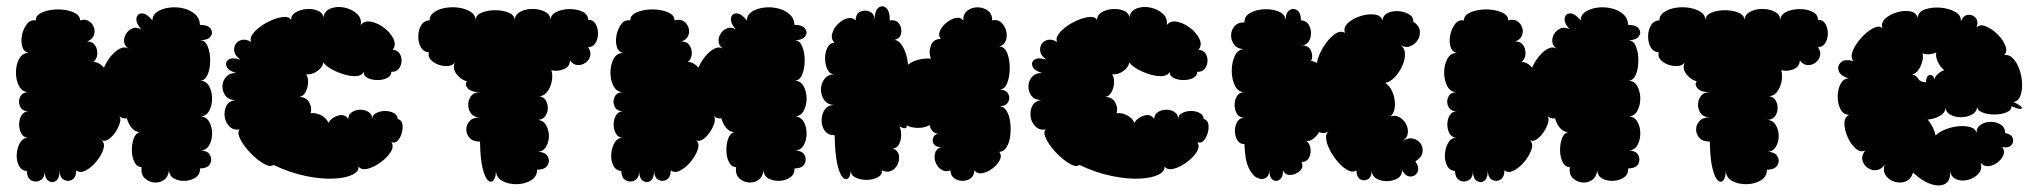

<svg xmlns="http://www.w3.org/2000/svg" viewBox="-20 -559 6383 602"><path d="M607 -481Q632 -481 640.5 -469Q649 -457 640.5 -445Q632 -433 607 -433Q623 -433 631 -414Q639 -395 639 -369.5Q639 -344 631 -325Q623 -306 607 -306Q626 -306 635.5 -289Q645 -272 645 -250Q645 -228 635.5 -211Q626 -194 607 -194Q626 -194 635.5 -178Q645 -162 645 -140.5Q645 -119 635.5 -103Q626 -87 607 -87Q631 -87 638.5 -73Q646 -59 638.5 -45Q631 -31 607 -31Q608 -13 594 -3Q580 7 560.5 8Q541 9 526 1Q511 -7 510 -25Q507 -3 493 6Q479 15 462 13Q445 11 433 -1Q421 -13 424 -35Q410 -35 402 -50Q394 -65 393.5 -86Q393 -107 399 -124Q405 -141 418 -145Q404 -145 393 -158Q382 -171 378 -188Q362 -186 354 -196Q360 -187 355.5 -172.5Q351 -158 341 -143.5Q331 -129 319 -121.5Q307 -114 298 -120Q310 -110 304 -91Q298 -72 282.5 -53Q267 -34 249 -24.5Q231 -15 219 -25Q219 -3 206 4.5Q193 12 180 4.5Q167 -3 167 -25Q167 0 155.5 8Q144 16 132 8Q120 0 120 -25Q121 -2 107 6Q93 14 79 7Q65 0 64 -23Q47 -24 39 -40Q31 -56 32.5 -76.5Q34 -97 43.5 -112.5Q53 -128 70 -127Q55 -127 47.5 -139.5Q40 -152 40 -168.5Q40 -185 47.5 -197.5Q55 -210 70 -210Q50 -210 43 -225Q36 -240 43 -255Q50 -270 70 -270Q50 -270 40 -288.5Q30 -307 30 -331.5Q30 -356 40 -374.5Q50 -393 70 -393Q54 -397 49.5 -414Q45 -431 49.5 -451Q54 -471 65 -484.5Q76 -498 92 -495Q92 -509 106 -517Q120 -525 141 -528Q162 -531 182.5 -528Q203 -525 217 -517Q231 -509 231 -495Q247 -500 258.5 -493Q270 -486 274.5 -473Q279 -460 274 -447.5Q269 -435 253 -429Q270 -429 278 -417Q286 -405 285 -389.5Q284 -374 273 -365Q291 -364 306 -347Q314 -366 327.5 -382.5Q341 -399 356 -406.5Q371 -414 384 -406Q370 -415 369 -428.5Q368 -442 376 -454Q384 -466 396.5 -470.5Q409 -475 423 -467Q405 -488 408 -502.5Q411 -517 425.5 -517Q440 -517 458 -495Q458 -512 473 -522Q488 -532 510 -535Q532 -538 554 -533Q576 -528 591 -515Q606 -502 607 -481Z M837 -42Q829 -35 814 -42Q799 -49 781.5 -64Q764 -79 750 -97Q736 -115 730 -130.5Q724 -146 732 -153Q712 -150 699.5 -162.5Q687 -175 684.5 -193Q682 -211 689.5 -226.5Q697 -242 717 -245Q696 -246 686.5 -259.5Q677 -273 677.5 -289.5Q678 -306 689.5 -318.5Q701 -331 721 -330Q696 -337 690.5 -350.5Q685 -364 696.5 -372Q708 -380 734 -372Q718 -383 715 -396Q712 -409 718.5 -420Q725 -431 738.5 -434Q752 -437 768 -427Q762 -437 771 -450.5Q780 -464 797.5 -476.5Q815 -489 835 -497Q855 -505 871 -506Q887 -507 893 -496Q892 -511 906.5 -520Q921 -529 941 -530.5Q961 -532 976.5 -525.5Q992 -519 994 -505Q998 -526 1018 -533Q1038 -540 1061 -535Q1084 -530 1099.5 -515.5Q1115 -501 1111 -480Q1122 -495 1143 -491Q1164 -487 1184 -472Q1204 -457 1213.5 -437.5Q1223 -418 1211 -403Q1226 -402 1233 -391Q1240 -380 1239 -366.5Q1238 -353 1230 -343Q1222 -333 1207 -334Q1207 -321 1194 -314.5Q1181 -308 1163.5 -308Q1146 -308 1133 -314.5Q1120 -321 1120 -334Q1115 -322 1098.5 -320.5Q1082 -319 1061 -325Q1040 -331 1021.5 -341Q1003 -351 994 -363Q991 -347 974 -335.5Q957 -324 940 -326Q947 -315 946 -299Q945 -283 938 -270Q931 -257 918 -255Q940 -255 949.5 -238Q959 -221 954 -204Q971 -206 987 -197.5Q1003 -189 1010 -174Q1019 -190 1039.5 -196.5Q1060 -203 1072 -186Q1072 -200 1083.5 -207.5Q1095 -215 1110 -215Q1125 -215 1136 -207.5Q1147 -200 1147 -186Q1147 -198 1159.5 -204.5Q1172 -211 1187.5 -211Q1203 -211 1215 -204.5Q1227 -198 1227 -186Q1239 -183 1241.5 -170.5Q1244 -158 1240 -143Q1236 -128 1227.5 -118.5Q1219 -109 1207 -113Q1216 -100 1205 -82.5Q1194 -65 1173.5 -50Q1153 -35 1133 -30Q1113 -25 1104 -37Q1106 -22 1085.5 -11.5Q1065 -1 1027 1Q989 3 939.5 -7Q890 -17 837 -42Z M1485 -115Q1463 -115 1452.5 -126.5Q1442 -138 1442 -153Q1442 -168 1452.5 -179.5Q1463 -191 1485 -191Q1466 -191 1457 -203Q1448 -215 1448 -230.5Q1448 -246 1457 -258Q1466 -270 1485 -270Q1457 -270 1446.5 -282Q1436 -294 1444 -304Q1425 -309 1411.5 -326.5Q1398 -344 1406 -363Q1399 -353 1384 -352Q1369 -351 1354 -356.5Q1339 -362 1330 -372.5Q1321 -383 1325 -395Q1308 -396 1299.5 -411Q1291 -426 1291.5 -446Q1292 -466 1301 -480.5Q1310 -495 1327 -495Q1327 -511 1341.5 -521Q1356 -531 1377.5 -534.5Q1399 -538 1420.5 -534.5Q1442 -531 1456.5 -521.5Q1471 -512 1471 -495Q1471 -511 1489.5 -519Q1508 -527 1532.5 -527Q1557 -527 1575.5 -519Q1594 -511 1594 -495Q1594 -513 1611 -522Q1628 -531 1650 -531Q1672 -531 1689 -522Q1706 -513 1706 -495Q1706 -512 1723.5 -521Q1741 -530 1764.5 -530.5Q1788 -531 1806 -522.5Q1824 -514 1824 -497Q1840 -497 1847.5 -484Q1855 -471 1855 -454Q1855 -437 1847 -424Q1839 -411 1824 -411Q1834 -397 1830.5 -383.5Q1827 -370 1815.5 -362Q1804 -354 1790.5 -355Q1777 -356 1767 -370Q1767 -350 1747.5 -342Q1728 -334 1709 -339Q1714 -321 1709.5 -301.5Q1705 -282 1694 -269Q1683 -256 1667 -258Q1683 -257 1690.5 -245.5Q1698 -234 1697.5 -219Q1697 -204 1688.5 -193.5Q1680 -183 1664 -183Q1682 -183 1691.5 -167.5Q1701 -152 1701 -132.5Q1701 -113 1691.5 -98Q1682 -83 1664 -83Q1689 -83 1697 -69Q1705 -55 1697 -41Q1689 -27 1664 -27Q1664 -5 1645 6.5Q1626 18 1600 18.5Q1574 19 1554.5 8Q1535 -3 1535 -25Q1535 -3 1527.5 6Q1520 15 1510.5 7Q1501 -1 1493.5 -30Q1486 -59 1485 -115Z M2471 -481Q2496 -481 2504.5 -469Q2513 -457 2504.5 -445Q2496 -433 2471 -433Q2487 -433 2495 -414Q2503 -395 2503 -369.5Q2503 -344 2495 -325Q2487 -306 2471 -306Q2490 -306 2499.5 -289Q2509 -272 2509 -250Q2509 -228 2499.5 -211Q2490 -194 2471 -194Q2490 -194 2499.5 -178Q2509 -162 2509 -140.5Q2509 -119 2499.5 -103Q2490 -87 2471 -87Q2495 -87 2502.5 -73Q2510 -59 2502.5 -45Q2495 -31 2471 -31Q2472 -13 2458 -3Q2444 7 2424.5 8Q2405 9 2390 1Q2375 -7 2374 -25Q2371 -3 2357 6Q2343 15 2326 13Q2309 11 2297 -1Q2285 -13 2288 -35Q2274 -35 2266 -50Q2258 -65 2257.5 -86Q2257 -107 2263 -124Q2269 -141 2282 -145Q2268 -145 2257 -158Q2246 -171 2242 -188Q2226 -186 2218 -196Q2224 -187 2219.5 -172.5Q2215 -158 2205 -143.5Q2195 -129 2183 -121.5Q2171 -114 2162 -120Q2174 -110 2168 -91Q2162 -72 2146.5 -53Q2131 -34 2113 -24.5Q2095 -15 2083 -25Q2083 -3 2070 4.5Q2057 12 2044 4.5Q2031 -3 2031 -25Q2031 0 2019.5 8Q2008 16 1996 8Q1984 0 1984 -25Q1985 -2 1971 6Q1957 14 1943 7Q1929 0 1928 -23Q1911 -24 1903 -40Q1895 -56 1896.5 -76.5Q1898 -97 1907.5 -112.5Q1917 -128 1934 -127Q1919 -127 1911.5 -139.5Q1904 -152 1904 -168.5Q1904 -185 1911.5 -197.5Q1919 -210 1934 -210Q1914 -210 1907 -225Q1900 -240 1907 -255Q1914 -270 1934 -270Q1914 -270 1904 -288.5Q1894 -307 1894 -331.5Q1894 -356 1904 -374.5Q1914 -393 1934 -393Q1918 -397 1913.5 -414Q1909 -431 1913.5 -451Q1918 -471 1929 -484.5Q1940 -498 1956 -495Q1956 -509 1970 -517Q1984 -525 2005 -528Q2026 -531 2046.5 -528Q2067 -525 2081 -517Q2095 -509 2095 -495Q2111 -500 2122.5 -493Q2134 -486 2138.5 -473Q2143 -460 2138 -447.5Q2133 -435 2117 -429Q2134 -429 2142 -417Q2150 -405 2149 -389.5Q2148 -374 2137 -365Q2155 -364 2170 -347Q2178 -366 2191.5 -382.5Q2205 -399 2220 -406.5Q2235 -414 2248 -406Q2234 -415 2233 -428.5Q2232 -442 2240 -454Q2248 -466 2260.5 -470.5Q2273 -475 2287 -467Q2269 -488 2272 -502.5Q2275 -517 2289.5 -517Q2304 -517 2322 -495Q2322 -512 2337 -522Q2352 -532 2374 -535Q2396 -538 2418 -533Q2440 -528 2455 -515Q2470 -502 2471 -481Z M2597 -135Q2576 -135 2566 -149Q2556 -163 2556 -182Q2556 -201 2566 -215.5Q2576 -230 2597 -230Q2576 -230 2565 -244.5Q2554 -259 2554 -278Q2554 -297 2565 -311.5Q2576 -326 2597 -326Q2582 -326 2574.5 -341Q2567 -356 2567 -375.5Q2567 -395 2574.5 -410Q2582 -425 2597 -425Q2585 -436 2589 -452.5Q2593 -469 2606 -482.5Q2619 -496 2635 -501Q2651 -506 2663 -495Q2663 -516 2677.5 -522.5Q2692 -529 2707 -522.5Q2722 -516 2722 -495Q2722 -525 2734 -534.5Q2746 -544 2758 -534.5Q2770 -525 2770 -495Q2791 -498 2800 -483.5Q2809 -469 2805 -452.5Q2801 -436 2780 -433Q2792 -436 2802.5 -424Q2813 -412 2819.5 -393Q2826 -374 2827 -356Q2840 -367 2860.5 -372Q2881 -377 2899 -375Q2891 -394 2898.5 -415.5Q2906 -437 2930 -437Q2921 -448 2927 -462Q2933 -476 2947 -487.5Q2961 -499 2976 -502.5Q2991 -506 3000 -495Q3000 -516 3013.5 -526Q3027 -536 3045 -536Q3063 -536 3077 -526Q3091 -516 3091 -495Q3107 -499 3118.5 -489Q3130 -479 3134.5 -463Q3139 -447 3134 -432.5Q3129 -418 3113 -413Q3130 -413 3138 -392.5Q3146 -372 3146 -345.5Q3146 -319 3138 -298.5Q3130 -278 3113 -278Q3134 -278 3141 -265Q3148 -252 3141 -239Q3134 -226 3113 -226Q3127 -226 3136 -211.5Q3145 -197 3147.5 -175.5Q3150 -154 3147.5 -133Q3145 -112 3136 -97.5Q3127 -83 3113 -83Q3122 -71 3114.5 -56.5Q3107 -42 3091.5 -30.5Q3076 -19 3060 -16Q3044 -13 3035 -25Q3035 -9 3024 -0.5Q3013 8 2998 8Q2983 8 2971.5 -0.5Q2960 -9 2960 -25Q2945 -19 2932.5 -26.5Q2920 -34 2914 -48.5Q2908 -63 2911.5 -77.5Q2915 -92 2930 -98Q2914 -98 2908 -107Q2902 -116 2905.5 -126.5Q2909 -137 2922 -140Q2911 -140 2903.5 -148.5Q2896 -157 2895 -167Q2880 -158 2859 -158Q2838 -158 2823 -166Q2824 -158 2818 -157Q2812 -156 2800 -163Q2806 -151 2805.5 -134.5Q2805 -118 2798.5 -106Q2792 -94 2780 -94Q2796 -86 2798.5 -72Q2801 -58 2794.5 -44Q2788 -30 2775 -23.5Q2762 -17 2746 -25Q2746 -10 2731 -2.5Q2716 5 2696.5 5Q2677 5 2662 -2.5Q2647 -10 2647 -25Q2647 -7 2639.5 0Q2632 7 2622.5 -2.5Q2613 -12 2605.5 -43.5Q2598 -75 2597 -135Z M3364 -42Q3356 -35 3341 -42Q3326 -49 3308.5 -64Q3291 -79 3277 -97Q3263 -115 3257 -130.5Q3251 -146 3259 -153Q3239 -150 3226.5 -162.5Q3214 -175 3211.5 -193Q3209 -211 3216.5 -226.5Q3224 -242 3244 -245Q3223 -246 3213.5 -259.5Q3204 -273 3204.5 -289.5Q3205 -306 3216.5 -318.5Q3228 -331 3248 -330Q3223 -337 3217.5 -350.5Q3212 -364 3223.5 -372Q3235 -380 3261 -372Q3245 -383 3242 -396Q3239 -409 3245.5 -420Q3252 -431 3265.5 -434Q3279 -437 3295 -427Q3289 -437 3298 -450.5Q3307 -464 3324.5 -476.5Q3342 -489 3362 -497Q3382 -505 3398 -506Q3414 -507 3420 -496Q3419 -511 3433.5 -520Q3448 -529 3468 -530.5Q3488 -532 3503.5 -525.5Q3519 -519 3521 -505Q3525 -526 3545 -533Q3565 -540 3588 -535Q3611 -530 3626.5 -515.5Q3642 -501 3638 -480Q3649 -495 3670 -491Q3691 -487 3711 -472Q3731 -457 3740.5 -437.5Q3750 -418 3738 -403Q3753 -402 3760 -391Q3767 -380 3766 -366.5Q3765 -353 3757 -343Q3749 -333 3734 -334Q3734 -321 3721 -314.5Q3708 -308 3690.5 -308Q3673 -308 3660 -314.5Q3647 -321 3647 -334Q3642 -322 3625.5 -320.5Q3609 -319 3588 -325Q3567 -331 3548.5 -341Q3530 -351 3521 -363Q3518 -347 3501 -335.5Q3484 -324 3467 -326Q3474 -315 3473 -299Q3472 -283 3465 -270Q3458 -257 3445 -255Q3467 -255 3476.5 -238Q3486 -221 3481 -204Q3498 -206 3514 -197.5Q3530 -189 3537 -174Q3546 -190 3566.5 -196.5Q3587 -203 3599 -186Q3599 -200 3610.5 -207.5Q3622 -215 3637 -215Q3652 -215 3663 -207.5Q3674 -200 3674 -186Q3674 -198 3686.5 -204.5Q3699 -211 3714.5 -211Q3730 -211 3742 -204.5Q3754 -198 3754 -186Q3766 -183 3768.5 -170.5Q3771 -158 3767 -143Q3763 -128 3754.5 -118.5Q3746 -109 3734 -113Q3743 -100 3732 -82.5Q3721 -65 3700.5 -50Q3680 -35 3660 -30Q3640 -25 3631 -37Q3633 -22 3612.5 -11.5Q3592 -1 3554 1Q3516 3 3466.5 -7Q3417 -17 3364 -42Z M3882 -107Q3867 -107 3859.5 -119.5Q3852 -132 3852 -148.5Q3852 -165 3859.5 -177.5Q3867 -190 3882 -190Q3866 -190 3858.5 -202Q3851 -214 3851 -230Q3851 -246 3858.5 -258Q3866 -270 3882 -270Q3862 -270 3852 -290.5Q3842 -311 3842 -337.5Q3842 -364 3852 -384.5Q3862 -405 3882 -405Q3861 -405 3850.5 -418Q3840 -431 3840 -447.5Q3840 -464 3850.5 -476.5Q3861 -489 3882 -489Q3881 -508 3900 -518.5Q3919 -529 3944.5 -530Q3970 -531 3990 -522.5Q4010 -514 4011 -495Q4011 -519 4023 -527Q4035 -535 4047 -527Q4059 -519 4059 -495Q4074 -495 4082 -483.5Q4090 -472 4090.5 -456.5Q4091 -441 4083.5 -429Q4076 -417 4061 -417Q4083 -417 4090.5 -400Q4098 -383 4091 -368Q4101 -367 4109 -361Q4113 -385 4128.5 -410.5Q4144 -436 4163 -450.5Q4182 -465 4197 -456Q4191 -473 4206.5 -487Q4222 -501 4245.5 -508.5Q4269 -516 4289.5 -513.5Q4310 -511 4315 -495Q4316 -511 4330.5 -518Q4345 -525 4364 -524Q4383 -523 4397.5 -514.5Q4412 -506 4411 -491Q4429 -480 4431.5 -464Q4434 -448 4425.5 -434Q4417 -420 4401.5 -414Q4386 -408 4369 -419Q4384 -410 4385 -391.5Q4386 -373 4377 -353Q4368 -333 4353.5 -317.5Q4339 -302 4323 -299Q4338 -290 4346.5 -269Q4355 -248 4353.5 -226Q4352 -204 4339 -194Q4355 -199 4368 -191.5Q4381 -184 4388.5 -170Q4396 -156 4394 -141Q4392 -126 4377 -116Q4395 -128 4410.5 -124.5Q4426 -121 4434.5 -108.5Q4443 -96 4440 -80.5Q4437 -65 4418 -53Q4431 -33 4424.5 -19.5Q4418 -6 4403 -5.5Q4388 -5 4376 -25Q4376 -8 4361.5 0.5Q4347 9 4328 9Q4309 9 4295 0.5Q4281 -8 4281 -25Q4281 -4 4269 3Q4257 10 4245 3Q4233 -4 4233 -25Q4222 -17 4206.5 -25Q4191 -33 4176 -50Q4161 -67 4150.5 -87Q4140 -107 4138 -124Q4136 -141 4148 -149Q4132 -137 4116 -145Q4109 -133 4098.5 -124.5Q4088 -116 4076 -117Q4087 -109 4089 -93Q4091 -77 4084 -64Q4077 -51 4061 -51Q4068 -35 4056 -23.5Q4044 -12 4027 -10.5Q4010 -9 4003 -25Q4003 -3 3992 4.5Q3981 12 3970.5 4.5Q3960 -3 3960 -25Q3960 -8 3948.5 -1Q3937 6 3921.5 -1.5Q3906 -9 3894.5 -34Q3883 -59 3882 -107Z M5085 -481Q5110 -481 5118.5 -469Q5127 -457 5118.5 -445Q5110 -433 5085 -433Q5101 -433 5109 -414Q5117 -395 5117 -369.5Q5117 -344 5109 -325Q5101 -306 5085 -306Q5104 -306 5113.5 -289Q5123 -272 5123 -250Q5123 -228 5113.5 -211Q5104 -194 5085 -194Q5104 -194 5113.5 -178Q5123 -162 5123 -140.5Q5123 -119 5113.5 -103Q5104 -87 5085 -87Q5109 -87 5116.5 -73Q5124 -59 5116.5 -45Q5109 -31 5085 -31Q5086 -13 5072 -3Q5058 7 5038.5 8Q5019 9 5004 1Q4989 -7 4988 -25Q4985 -3 4971 6Q4957 15 4940 13Q4923 11 4911 -1Q4899 -13 4902 -35Q4888 -35 4880 -50Q4872 -65 4871.5 -86Q4871 -107 4877 -124Q4883 -141 4896 -145Q4882 -145 4871 -158Q4860 -171 4856 -188Q4840 -186 4832 -196Q4838 -187 4833.5 -172.5Q4829 -158 4819 -143.5Q4809 -129 4797 -121.5Q4785 -114 4776 -120Q4788 -110 4782 -91Q4776 -72 4760.5 -53Q4745 -34 4727 -24.5Q4709 -15 4697 -25Q4697 -3 4684 4.5Q4671 12 4658 4.5Q4645 -3 4645 -25Q4645 0 4633.5 8Q4622 16 4610 8Q4598 0 4598 -25Q4599 -2 4585 6Q4571 14 4557 7Q4543 0 4542 -23Q4525 -24 4517 -40Q4509 -56 4510.5 -76.5Q4512 -97 4521.5 -112.5Q4531 -128 4548 -127Q4533 -127 4525.5 -139.5Q4518 -152 4518 -168.5Q4518 -185 4525.5 -197.5Q4533 -210 4548 -210Q4528 -210 4521 -225Q4514 -240 4521 -255Q4528 -270 4548 -270Q4528 -270 4518 -288.5Q4508 -307 4508 -331.5Q4508 -356 4518 -374.5Q4528 -393 4548 -393Q4532 -397 4527.5 -414Q4523 -431 4527.5 -451Q4532 -471 4543 -484.5Q4554 -498 4570 -495Q4570 -509 4584 -517Q4598 -525 4619 -528Q4640 -531 4660.5 -528Q4681 -525 4695 -517Q4709 -509 4709 -495Q4725 -500 4736.5 -493Q4748 -486 4752.5 -473Q4757 -460 4752 -447.5Q4747 -435 4731 -429Q4748 -429 4756 -417Q4764 -405 4763 -389.5Q4762 -374 4751 -365Q4769 -364 4784 -347Q4792 -366 4805.5 -382.5Q4819 -399 4834 -406.5Q4849 -414 4862 -406Q4848 -415 4847 -428.5Q4846 -442 4854 -454Q4862 -466 4874.5 -470.5Q4887 -475 4901 -467Q4883 -488 4886 -502.5Q4889 -517 4903.5 -517Q4918 -517 4936 -495Q4936 -512 4951 -522Q4966 -532 4988 -535Q5010 -538 5032 -533Q5054 -528 5069 -515Q5084 -502 5085 -481Z M5341 -115Q5319 -115 5308.5 -126.5Q5298 -138 5298 -153Q5298 -168 5308.5 -179.5Q5319 -191 5341 -191Q5322 -191 5313 -203Q5304 -215 5304 -230.5Q5304 -246 5313 -258Q5322 -270 5341 -270Q5313 -270 5302.5 -282Q5292 -294 5300 -304Q5281 -309 5267.5 -326.5Q5254 -344 5262 -363Q5255 -353 5240 -352Q5225 -351 5210 -356.5Q5195 -362 5186 -372.5Q5177 -383 5181 -395Q5164 -396 5155.5 -411Q5147 -426 5147.5 -446Q5148 -466 5157 -480.5Q5166 -495 5183 -495Q5183 -511 5197.5 -521Q5212 -531 5233.5 -534.5Q5255 -538 5276.5 -534.5Q5298 -531 5312.5 -521.5Q5327 -512 5327 -495Q5327 -511 5345.5 -519Q5364 -527 5388.5 -527Q5413 -527 5431.5 -519Q5450 -511 5450 -495Q5450 -513 5467 -522Q5484 -531 5506 -531Q5528 -531 5545 -522Q5562 -513 5562 -495Q5562 -512 5579.5 -521Q5597 -530 5620.5 -530.5Q5644 -531 5662 -522.5Q5680 -514 5680 -497Q5696 -497 5703.5 -484Q5711 -471 5711 -454Q5711 -437 5703 -424Q5695 -411 5680 -411Q5690 -397 5686.5 -383.5Q5683 -370 5671.5 -362Q5660 -354 5646.5 -355Q5633 -356 5623 -370Q5623 -350 5603.5 -342Q5584 -334 5565 -339Q5570 -321 5565.5 -301.5Q5561 -282 5550 -269Q5539 -256 5523 -258Q5539 -257 5546.5 -245.5Q5554 -234 5553.5 -219Q5553 -204 5544.5 -193.5Q5536 -183 5520 -183Q5538 -183 5547.5 -167.5Q5557 -152 5557 -132.5Q5557 -113 5547.5 -98Q5538 -83 5520 -83Q5545 -83 5553 -69Q5561 -55 5553 -41Q5545 -27 5520 -27Q5520 -5 5501 6.5Q5482 18 5456 18.5Q5430 19 5410.5 8Q5391 -3 5391 -25Q5391 -3 5383.5 6Q5376 15 5366.5 7Q5357 -1 5349.5 -30Q5342 -59 5341 -115Z M5978 -18Q5972 3 5956 9.5Q5940 16 5922.5 11.5Q5905 7 5894 -7Q5883 -21 5889 -42Q5878 -27 5863 -25.5Q5848 -24 5835.5 -33Q5823 -42 5819.5 -56.5Q5816 -71 5828 -87Q5813 -80 5798 -93.5Q5783 -107 5773 -129.5Q5763 -152 5763 -172Q5763 -192 5778 -199Q5760 -199 5751 -216Q5742 -233 5742 -256Q5742 -279 5751 -296Q5760 -313 5777 -313Q5750 -321 5745 -337Q5740 -353 5752.5 -364Q5765 -375 5792 -367Q5783 -375 5786.5 -390.5Q5790 -406 5802 -423Q5814 -440 5829 -453.5Q5844 -467 5858.5 -473Q5873 -479 5882 -471Q5877 -488 5891.5 -501Q5906 -514 5928 -520.5Q5950 -527 5969 -523.5Q5988 -520 5993 -503Q5994 -522 6015.5 -529.5Q6037 -537 6063.5 -535Q6090 -533 6110 -522Q6130 -511 6128 -492Q6136 -511 6150.5 -512.5Q6165 -514 6174.5 -503Q6184 -492 6177 -473Q6188 -484 6206.5 -476.5Q6225 -469 6242.5 -452Q6260 -435 6267.5 -416Q6275 -397 6264 -386Q6279 -389 6291.5 -376Q6304 -363 6311.5 -342Q6319 -321 6320 -298.5Q6321 -276 6315 -259Q6309 -242 6293 -239Q6322 -226 6319 -219.5Q6316 -213 6287 -226Q6287 -213 6270.5 -206.5Q6254 -200 6233 -200Q6212 -200 6195.5 -206.5Q6179 -213 6179 -226Q6179 -209 6164 -200.5Q6149 -192 6129.5 -191.5Q6110 -191 6095 -199.5Q6080 -208 6080 -224Q6081 -207 6063.5 -196.5Q6046 -186 6024 -184Q6034 -172 6040.5 -158.5Q6047 -145 6049 -134Q6059 -145 6079 -153Q6099 -161 6120 -163Q6141 -165 6157.5 -160.5Q6174 -156 6177 -142Q6177 -159 6190.5 -168Q6204 -177 6222 -177Q6240 -177 6253.5 -168Q6267 -159 6267 -142Q6287 -138 6291 -125.5Q6295 -113 6286 -103.5Q6277 -94 6258 -98Q6267 -85 6261 -71.5Q6255 -58 6241.5 -48.5Q6228 -39 6213.5 -38Q6199 -37 6190 -49Q6196 -30 6184.5 -16Q6173 -2 6154 4Q6135 10 6117.5 4.5Q6100 -1 6094 -20Q6096 7 6079.5 17Q6063 27 6035.5 18.5Q6008 10 5978 -18ZM6019 -301Q6019 -321 6030 -323.5Q6041 -326 6045 -311Q6048 -320 6057 -328Q6066 -336 6076 -339Q6064 -348 6056 -365Q6048 -382 6051 -395Q6042 -390 6029.5 -389Q6017 -388 6008 -392Q6011 -381 6007 -366Q6003 -351 5994.5 -339Q5986 -327 5975 -326Q5988 -323 5994.5 -312Q6001 -301 6019 -301Z"/></svg>

Font: Rubik Bubbles
Style: Regular
Weight: 400
Designer: Hubert and Fischer, NaN
Foundry: Hubert and Fischer, NaN
Version: Version 2.200